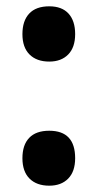

<svg xmlns="http://www.w3.org/2000/svg" viewBox="-20 -577 309 608"><path d="M51 -469Q51 -511 72.5 -534Q94 -557 136 -557Q176 -557 197 -534Q218 -511 218 -469Q218 -427 196 -404.5Q174 -382 136 -382Q96 -382 73.5 -404.5Q51 -427 51 -469ZM51 -76Q51 -118 72.5 -140.5Q94 -163 136 -163Q218 -163 218 -76Q218 -34 196 -11.5Q174 11 136 11Q96 11 73.5 -11.5Q51 -34 51 -76Z"/></svg>

Font: Noto Sans Lao Looped UI ExCd ExBd
Style: Regular
Weight: 800
Width: 2
Designer: Mark Frömberg, Ben Mitchell
Foundry: The Fontpad Ltd
Version: Version 1.001